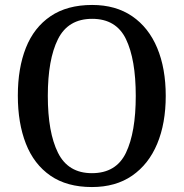

<svg xmlns="http://www.w3.org/2000/svg" viewBox="-20 -745 742 775"><path d="M351 10Q250 10 183.5 -36Q117 -82 84.5 -165Q52 -248 52 -359Q52 -470 84.5 -552Q117 -634 184 -679.5Q251 -725 352 -725Q447 -725 513.5 -679.5Q580 -634 614.5 -551.5Q649 -469 649 -358Q649 -247 614.5 -164.5Q580 -82 513.5 -36Q447 10 351 10ZM351 -46Q449 -46 488.5 -128.5Q528 -211 528 -358Q528 -505 488.5 -587Q449 -669 352 -669Q255 -669 214 -587Q173 -505 173 -358Q173 -211 214 -128.5Q255 -46 351 -46Z"/></svg>

Font: Noto Serif Bengali SemiCondensed Medium
Style: Regular
Weight: 500
Width: 4
Designer: Juan Bruce, Universal Thirst, Indian Type Foundry and the Monotype Design Team.
Foundry: Monotype Imaging Inc.
Version: Version 2.003; ttfautohint (v1.8.4.7-5d5b)